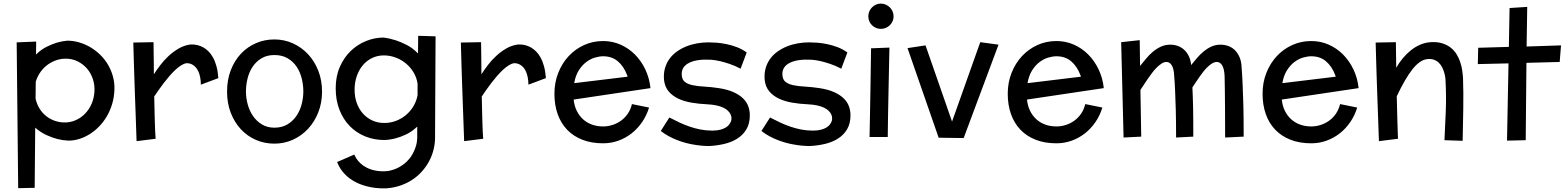

<svg xmlns="http://www.w3.org/2000/svg" viewBox="-20 -741 8619 1057"><path d="M179.2 -512.2 178.2 -440.9Q206.1 -468.3 236.3 -483.2Q266.6 -498 292 -505.9Q321.8 -514.6 350.1 -517.1Q383.3 -517.1 416 -507.6Q448.7 -498 478 -480.7Q507.3 -463.4 532.2 -439Q557.1 -414.6 574.7 -384.5Q592.3 -354.5 601.8 -319.8Q611.3 -285.2 609.9 -247.1Q608.4 -205.1 597.2 -168Q585.9 -130.9 567.6 -99.9Q549.3 -68.8 524.9 -43.9Q500.5 -19 472.9 -2Q445.3 15.1 415.8 24.2Q386.2 33.2 356.9 33.2Q327.1 32.2 296.4 24.4Q269.5 17.6 237.3 3.2Q205.1 -11.2 173.8 -38.1L170.9 293L80.1 294.9L71.8 -507.8ZM500 -237.8Q502 -273.4 491 -306.4Q480 -339.4 458.3 -364.3Q436.5 -389.2 406.2 -403.8Q376 -418.5 339.8 -418Q309.6 -417.5 283 -407Q256.3 -396.5 235.1 -379.2Q213.9 -361.8 199 -338.9Q184.1 -315.9 176.8 -291L175.8 -198.2Q183.1 -166 198.7 -141.6Q214.4 -117.2 235.6 -100.8Q256.8 -84.5 281.7 -75.9Q306.6 -67.4 332 -66.9Q366.2 -65.9 396.2 -79.1Q426.3 -92.3 448.7 -115.7Q471.2 -139.2 484.6 -170.4Q498 -201.7 500 -237.8Z M1085.9 -274.9Q1085.4 -298.8 1081.8 -316.4Q1078.1 -334 1072.5 -346.7Q1066.9 -359.4 1059.8 -367.7Q1052.7 -376 1045.4 -381.3Q1028.3 -393.6 1006.8 -393.1Q993.2 -391.1 977.8 -381.6Q962.4 -372.1 946.3 -357.2Q930.2 -342.3 913.8 -323.5Q897.5 -304.7 882.3 -284.9Q867.2 -265.1 853.5 -245.6Q839.8 -226.1 829.1 -210Q829.6 -173.3 830.6 -137.9Q831.5 -102.5 832.3 -72Q833 -41.5 834.2 -16.8Q835.4 7.8 836.9 22.9L731.9 36.1Q729 -47.9 726.6 -116Q724.1 -184.1 722.2 -237.8Q720.2 -291.5 719 -332.5Q717.8 -373.5 716.8 -403.3Q714.8 -473.1 713.9 -506.8L825.2 -508.8Q825.7 -479 825.9 -448Q826.2 -417 826.7 -391.1Q827.1 -360.8 827.1 -332Q841.3 -354.5 861.6 -381.3Q881.8 -408.2 907.5 -432.1Q933.1 -456.1 963.6 -473.9Q994.1 -491.7 1028.8 -496.1Q1067.9 -498 1100.1 -479.5Q1113.8 -471.7 1127.2 -458.7Q1140.6 -445.8 1152.1 -425.5Q1163.6 -405.3 1171.4 -377.2Q1179.2 -349.1 1182.1 -311Z M1752.9 -236.8Q1752.9 -175.3 1732.4 -123Q1711.9 -70.8 1676.3 -32.2Q1640.6 6.3 1592.8 28.1Q1544.9 49.8 1490.7 49.8Q1436.5 49.8 1389.2 29.3Q1341.8 8.8 1306.4 -29.1Q1271 -66.9 1250.5 -119.6Q1230 -172.4 1230 -236.8Q1230 -301.8 1250.5 -354.7Q1271 -407.7 1306.4 -445.3Q1341.8 -482.9 1389.2 -503.4Q1436.5 -523.9 1490.7 -523.9Q1544.9 -523.9 1592.8 -502.2Q1640.6 -480.5 1676.3 -442.1Q1711.9 -403.8 1732.4 -351.3Q1752.9 -298.8 1752.9 -236.8ZM1649.9 -237.8Q1649.9 -272.9 1641.1 -308.8Q1632.3 -344.7 1613.3 -373.3Q1594.2 -401.9 1564 -419.9Q1533.7 -438 1490.7 -438Q1449.2 -438 1419.4 -419.9Q1389.6 -401.9 1370.6 -373.3Q1351.6 -344.7 1342.8 -308.8Q1334 -272.9 1334 -237.8Q1334 -202.6 1343.5 -167Q1353 -131.3 1372.6 -102.8Q1392.1 -74.2 1421.6 -56.2Q1451.2 -38.1 1490.7 -38.1Q1532.2 -38.1 1562.3 -56.2Q1592.3 -74.2 1611.8 -102.8Q1631.3 -131.3 1640.6 -167Q1649.9 -202.6 1649.9 -237.8Z M2377.9 -541 2375 20Q2374.5 51.8 2366.7 83.3Q2358.9 114.7 2343.5 144.3Q2328.1 173.8 2305.4 200Q2282.7 226.1 2253.2 246.3Q2223.6 266.6 2187 279.5Q2150.4 292.5 2106.9 295.9Q2047.9 297.9 1995.6 283.7Q1973.1 277.8 1950 267.6Q1926.8 257.3 1905.3 241.5Q1883.8 225.6 1865.7 203.4Q1847.7 181.2 1835.9 150.9L1930.2 109.9Q1939.5 130.9 1952.6 146Q1965.8 161.1 1981 171.4Q1996.1 181.6 2012 188Q2027.8 194.3 2043 197.3Q2078.6 205.1 2118.2 200.2Q2152.3 193.4 2177.5 179.2Q2202.6 165 2220.2 147.7Q2237.8 130.4 2248.8 111.1Q2259.8 91.8 2266.1 74.2Q2272.5 56.6 2274.7 42.2Q2276.9 27.8 2276.9 20V-43.9Q2247.6 -16.1 2216.1 -1.2Q2184.6 13.7 2157.7 20.5Q2126.5 28.8 2096.2 29.8Q2039.6 29.8 1990.7 10Q1941.9 -9.8 1905.8 -46.6Q1869.6 -83.5 1848.9 -136.2Q1828.1 -189 1828.1 -254.9Q1828.1 -321.3 1851.1 -373.3Q1874 -425.3 1911.4 -460.9Q1948.7 -496.6 1995.8 -515.4Q2043 -534.2 2090.8 -534.2Q2124 -530.3 2157.7 -519.5Q2186.5 -510.3 2219.7 -493.2Q2252.9 -476.1 2281.2 -446.8L2282.2 -543.9ZM2096.2 -64Q2128.4 -64 2158.7 -75.2Q2189 -86.4 2213.6 -106.7Q2238.3 -127 2255.4 -155Q2272.5 -183.1 2278.8 -216.8V-280.8Q2273.4 -315.4 2255.9 -344Q2238.3 -372.6 2212.9 -393.1Q2187.5 -413.6 2156.5 -424.8Q2125.5 -436 2093.3 -436Q2058.1 -436 2028.3 -421.6Q1998.5 -407.2 1977.3 -381.8Q1956.1 -356.4 1944.1 -321.8Q1932.1 -287.1 1932.1 -247.1Q1932.1 -207 1944.3 -173.3Q1956.5 -139.6 1978.3 -115.5Q2000 -91.3 2030 -77.6Q2060.1 -64 2096.2 -64Z M2889.2 -274.9Q2888.7 -298.8 2885 -316.4Q2881.3 -334 2875.7 -346.7Q2870.1 -359.4 2863 -367.7Q2856 -376 2848.6 -381.3Q2831.5 -393.6 2810.1 -393.1Q2796.4 -391.1 2781 -381.6Q2765.6 -372.1 2749.5 -357.2Q2733.4 -342.3 2717 -323.5Q2700.7 -304.7 2685.5 -284.9Q2670.4 -265.1 2656.7 -245.6Q2643.1 -226.1 2632.3 -210Q2632.8 -173.3 2633.8 -137.9Q2634.8 -102.5 2635.5 -72Q2636.2 -41.5 2637.5 -16.8Q2638.7 7.8 2640.1 22.9L2535.2 36.1Q2532.2 -47.9 2529.8 -116Q2527.3 -184.1 2525.4 -237.8Q2523.4 -291.5 2522.2 -332.5Q2521 -373.5 2520 -403.3Q2518.1 -473.1 2517.1 -506.8L2628.4 -508.8Q2628.9 -479 2629.2 -448Q2629.4 -417 2629.9 -391.1Q2630.4 -360.8 2630.4 -332Q2644.5 -354.5 2664.8 -381.3Q2685.1 -408.2 2710.7 -432.1Q2736.3 -456.1 2766.8 -473.9Q2797.4 -491.7 2832 -496.1Q2871.1 -498 2903.3 -479.5Q2917 -471.7 2930.4 -458.7Q2943.8 -445.8 2955.3 -425.5Q2966.8 -405.3 2974.6 -377.2Q2982.4 -349.1 2985.4 -311Z M3300.3 -44.9Q3326.2 -44.9 3351.6 -53Q3377 -61 3398.4 -76.4Q3419.9 -91.8 3435.8 -114.7Q3451.7 -137.7 3459 -168L3553.2 -148.9Q3539.6 -104.5 3514.6 -68.4Q3489.7 -32.2 3456.5 -6.3Q3423.3 19.5 3383.5 33.7Q3343.8 47.9 3300.3 47.9Q3235.8 47.9 3186 28.3Q3136.2 8.8 3102.1 -26.9Q3067.9 -62.5 3050 -112.8Q3032.2 -163.1 3032.2 -225.1Q3032.2 -286.1 3053 -339.1Q3073.7 -392.1 3109.9 -431.2Q3146 -470.2 3194.8 -492.7Q3243.7 -515.1 3300.3 -515.1Q3351.1 -515.1 3396 -495.4Q3440.9 -475.6 3475.6 -440.7Q3510.3 -405.8 3532.7 -358.4Q3555.2 -311 3561 -255.9L3138.2 -192.9Q3141.6 -158.2 3155.3 -130.6Q3168.9 -103 3190.2 -84Q3211.4 -64.9 3239.5 -54.9Q3267.6 -44.9 3300.3 -44.9ZM3435.1 -318.8 3432.1 -328.1Q3413.6 -376.5 3381.1 -403.8Q3348.6 -431.2 3300.3 -431.2Q3279.8 -431.2 3255.4 -424.1Q3231 -417 3208 -399.9Q3185.1 -382.8 3166.7 -354.2Q3148.4 -325.7 3141.1 -283.2Z M4107.9 -106.9Q4107.9 -60.5 4089.1 -29.1Q4070.3 2.4 4038.8 22.2Q4007.3 42 3966.6 51.5Q3925.8 61 3881.8 63Q3836.9 62.5 3791 53.7Q3771.5 50.3 3749.8 44.2Q3728 38.1 3705.6 29.3Q3683.1 20.5 3660.6 8.3Q3638.2 -3.9 3617.7 -20L3665 -94.2Q3691.9 -80.1 3720 -66.9Q3748 -53.7 3777.3 -43.7Q3806.6 -33.7 3837.4 -27.8Q3868.2 -22 3900.9 -22Q3927.7 -22 3946.3 -27.1Q3964.8 -32.2 3976.8 -39.8Q3988.8 -47.4 3995.4 -56.9Q4002 -66.4 4004.9 -75.2Q4007.3 -83 4006.8 -92.5Q4006.3 -102.1 4001.7 -111.8Q3997.1 -121.6 3987.5 -131.1Q3978 -140.6 3962.4 -148.2Q3946.8 -155.8 3924.3 -160.6Q3901.9 -165.5 3871.1 -167Q3827.1 -168.9 3786.4 -176Q3745.6 -183.1 3713.6 -198.2Q3681.6 -213.4 3660.9 -238Q3640.1 -262.7 3635.7 -299.8Q3632.3 -335 3640.4 -364Q3648.4 -393.1 3664.8 -416Q3681.2 -439 3705.1 -456.3Q3729 -473.6 3757.3 -485.1Q3785.6 -496.6 3817.1 -502.2Q3848.6 -507.8 3880.9 -507.8Q3899.9 -507.8 3925.8 -505.9Q3951.7 -503.9 3980 -498Q4008.3 -492.2 4037.1 -481.2Q4065.9 -470.2 4090.8 -452.1L4057.1 -362.8Q4024.9 -379.9 3995.8 -389.4Q3966.8 -398.9 3944.3 -404.3Q3918 -410.2 3895 -412.1Q3818.4 -416.5 3775.6 -396Q3732.9 -375.5 3732.9 -334Q3732.9 -304.7 3749 -291.3Q3765.1 -277.8 3793 -272Q3820.8 -266.1 3857.9 -264.2Q3895 -262.2 3937 -255.9Q3984.9 -248.5 4017.6 -233.9Q4050.3 -219.2 4070.3 -199.7Q4090.3 -180.2 4099.1 -156.5Q4107.9 -132.8 4107.9 -106.9Z M4662.1 -106.9Q4662.1 -60.5 4643.3 -29.1Q4624.5 2.4 4593 22.2Q4561.5 42 4520.8 51.5Q4480 61 4436 63Q4391.1 62.5 4345.2 53.7Q4325.7 50.3 4304 44.2Q4282.2 38.1 4259.8 29.3Q4237.3 20.5 4214.8 8.3Q4192.4 -3.9 4171.9 -20L4219.2 -94.2Q4246.1 -80.1 4274.2 -66.9Q4302.2 -53.7 4331.5 -43.7Q4360.8 -33.7 4391.6 -27.8Q4422.4 -22 4455.1 -22Q4481.9 -22 4500.5 -27.1Q4519 -32.2 4531 -39.8Q4543 -47.4 4549.6 -56.9Q4556.2 -66.4 4559.1 -75.2Q4561.5 -83 4561 -92.5Q4560.5 -102.1 4555.9 -111.8Q4551.3 -121.6 4541.7 -131.1Q4532.2 -140.6 4516.6 -148.2Q4501 -155.8 4478.5 -160.6Q4456.1 -165.5 4425.3 -167Q4381.3 -168.9 4340.6 -176Q4299.8 -183.1 4267.8 -198.2Q4235.8 -213.4 4215.1 -238Q4194.3 -262.7 4189.9 -299.8Q4186.5 -335 4194.6 -364Q4202.6 -393.1 4219 -416Q4235.4 -439 4259.3 -456.3Q4283.2 -473.6 4311.5 -485.1Q4339.8 -496.6 4371.3 -502.2Q4402.8 -507.8 4435.1 -507.8Q4454.1 -507.8 4480 -505.9Q4505.9 -503.9 4534.2 -498Q4562.5 -492.2 4591.3 -481.2Q4620.1 -470.2 4645 -452.1L4611.3 -362.8Q4579.1 -379.9 4550 -389.4Q4521 -398.9 4498.5 -404.3Q4472.2 -410.2 4449.2 -412.1Q4372.6 -416.5 4329.8 -396Q4287.1 -375.5 4287.1 -334Q4287.1 -304.7 4303.2 -291.3Q4319.3 -277.8 4347.2 -272Q4375 -266.1 4412.1 -264.2Q4449.2 -262.2 4491.2 -255.9Q4539.1 -248.5 4571.8 -233.9Q4604.5 -219.2 4624.5 -199.7Q4644.5 -180.2 4653.3 -156.5Q4662.1 -132.8 4662.1 -106.9Z M4899.4 -650.9Q4899.4 -636.7 4893.8 -624Q4888.2 -611.3 4878.7 -602.1Q4869.1 -592.8 4856.4 -587.4Q4843.8 -582 4829.1 -582Q4814.9 -582 4802.5 -587.4Q4790 -592.8 4780.5 -602.1Q4771 -611.3 4765.6 -624Q4760.3 -636.7 4760.3 -650.9Q4760.3 -665.5 4765.6 -678.2Q4771 -690.9 4780.5 -700.4Q4790 -710 4802.5 -715.6Q4814.9 -721.2 4829.1 -721.2Q4843.8 -721.2 4856.4 -715.6Q4869.1 -710 4878.7 -700.4Q4888.2 -690.9 4893.8 -678.2Q4899.4 -665.5 4899.4 -650.9ZM4876.5 -479Q4875 -409.2 4873.8 -350.8Q4872.6 -292.5 4871.6 -244.6Q4870.6 -196.8 4869.9 -158.9Q4869.1 -121.1 4868.7 -92.8Q4867.2 -25.4 4867.2 13.2H4767.1Q4768.1 -39.6 4769.5 -112.3Q4770.5 -174.8 4772.2 -265.1Q4773.9 -355.5 4775.4 -475.1Z M5477.1 -495.1 5285.2 19 5147.5 17.1 4976.1 -476.1 5075.2 -491.2 5221.2 -71.8 5376.5 -508.8Z M5795.9 -44.9Q5821.8 -44.9 5847.2 -53Q5872.6 -61 5894 -76.4Q5915.5 -91.8 5931.4 -114.7Q5947.3 -137.7 5954.6 -168L6048.8 -148.9Q6035.2 -104.5 6010.3 -68.4Q5985.4 -32.2 5952.1 -6.3Q5918.9 19.5 5879.2 33.7Q5839.4 47.9 5795.9 47.9Q5731.4 47.9 5681.6 28.3Q5631.8 8.8 5597.7 -26.9Q5563.5 -62.5 5545.7 -112.8Q5527.8 -163.1 5527.8 -225.1Q5527.8 -286.1 5548.6 -339.1Q5569.3 -392.1 5605.5 -431.2Q5641.6 -470.2 5690.4 -492.7Q5739.3 -515.1 5795.9 -515.1Q5846.7 -515.1 5891.6 -495.4Q5936.5 -475.6 5971.2 -440.7Q6005.9 -405.8 6028.3 -358.4Q6050.8 -311 6056.6 -255.9L5633.8 -192.9Q5637.2 -158.2 5650.9 -130.6Q5664.6 -103 5685.8 -84Q5707 -64.9 5735.1 -54.9Q5763.2 -44.9 5795.9 -44.9ZM5930.7 -318.8 5927.7 -328.1Q5909.2 -376.5 5876.7 -403.8Q5844.2 -431.2 5795.9 -431.2Q5775.4 -431.2 5751 -424.1Q5726.6 -417 5703.6 -399.9Q5680.7 -382.8 5662.4 -354.2Q5644 -325.7 5636.7 -283.2Z M6256.3 -377.9Q6272 -397.5 6289.3 -418.2Q6306.6 -439 6326.9 -456.1Q6347.2 -473.1 6370.8 -484.1Q6394.5 -495.1 6423.3 -495.1Q6443.8 -495.1 6462.9 -488.5Q6481.9 -481.9 6497.6 -468.3Q6513.2 -454.6 6523.9 -433.3Q6534.7 -412.1 6537.6 -382.8Q6552.7 -401.9 6569.6 -421.6Q6586.4 -441.4 6606.2 -457.8Q6626 -474.1 6648.9 -484.6Q6671.9 -495.1 6699.7 -495.1Q6721.2 -495.1 6741.7 -487.8Q6762.2 -480.5 6778.1 -465.1Q6793.9 -449.7 6804.2 -425.5Q6814.5 -401.4 6815.4 -368.2Q6818.4 -332.5 6820.8 -278.3Q6823.2 -231.9 6825 -160.4Q6826.7 -88.9 6826.7 11.2L6724.6 16.1Q6724.6 -72.8 6724.1 -136Q6723.6 -199.2 6723.1 -240.7Q6722.2 -289.1 6721.7 -320.8Q6720.2 -360.8 6708.7 -380.4Q6697.3 -399.9 6678.7 -399.9Q6666.5 -399.9 6654.1 -392.6Q6641.6 -385.3 6629.2 -373.5Q6616.7 -361.8 6604.7 -346.7Q6592.8 -331.5 6582 -315.9Q6571.3 -300.3 6561.5 -285.6Q6551.8 -271 6544.4 -259.8Q6545.4 -238.3 6546.4 -212.4Q6547.4 -186.5 6548.1 -153.8Q6548.8 -121.1 6549.1 -80.6Q6549.3 -40 6549.3 11.2L6454.6 16.1Q6454.6 -72.8 6452.9 -136Q6451.2 -199.2 6449.2 -240.7Q6447.3 -289.1 6444.3 -320.8Q6442.9 -360.8 6431.4 -380.4Q6419.9 -399.9 6401.4 -399.9Q6388.7 -399.9 6375.5 -391.6Q6362.3 -383.3 6348.9 -370.1Q6335.4 -356.9 6322.8 -340.1Q6310.1 -323.2 6298.3 -306.2Q6286.6 -289.1 6276.4 -273.4Q6266.1 -257.8 6258.3 -246.1L6262.7 11.2L6165.5 16.1L6152.3 -508.8L6254.4 -520Z M7198.7 -44.9Q7224.6 -44.9 7250 -53Q7275.4 -61 7296.9 -76.4Q7318.4 -91.8 7334.2 -114.7Q7350.1 -137.7 7357.4 -168L7451.7 -148.9Q7438 -104.5 7413.1 -68.4Q7388.2 -32.2 7355 -6.3Q7321.8 19.5 7282 33.7Q7242.2 47.9 7198.7 47.9Q7134.3 47.9 7084.5 28.3Q7034.7 8.8 7000.5 -26.9Q6966.3 -62.5 6948.5 -112.8Q6930.7 -163.1 6930.7 -225.1Q6930.7 -286.1 6951.4 -339.1Q6972.2 -392.1 7008.3 -431.2Q7044.4 -470.2 7093.3 -492.7Q7142.1 -515.1 7198.7 -515.1Q7249.5 -515.1 7294.4 -495.4Q7339.4 -475.6 7374 -440.7Q7408.7 -405.8 7431.2 -358.4Q7453.6 -311 7459.5 -255.9L7036.6 -192.9Q7040 -158.2 7053.7 -130.6Q7067.4 -103 7088.6 -84Q7109.9 -64.9 7137.9 -54.9Q7166 -44.9 7198.7 -44.9ZM7333.5 -318.8 7330.6 -328.1Q7312 -376.5 7279.5 -403.8Q7247.1 -431.2 7198.7 -431.2Q7178.2 -431.2 7153.8 -424.1Q7129.4 -417 7106.4 -399.9Q7083.5 -382.8 7065.2 -354.2Q7046.9 -325.7 7039.6 -283.2Z M7571.3 36.1Q7568.4 -47.9 7565.9 -116Q7563.5 -184.1 7561.5 -237.8Q7559.6 -291.5 7558.3 -332.5Q7557.1 -373.5 7556.2 -403.3Q7554.2 -473.1 7553.2 -506.8L7664.6 -508.8L7666.5 -368.2Q7682.6 -396 7703.1 -420.7Q7723.6 -445.3 7747.6 -464.4Q7771.5 -483.4 7798.6 -495.1Q7825.7 -506.8 7855.5 -508.8Q7892.6 -511.2 7920.2 -502.4Q7947.8 -493.7 7967.3 -478Q7986.8 -462.4 7999.5 -441.2Q8012.2 -419.9 8019.5 -397.2Q8026.9 -374.5 8030 -352.1Q8033.2 -329.6 8034.2 -311Q8037.1 -227.1 8035.6 -142.1Q8034.2 -57.1 8032.2 34.2L7932.1 30.8Q7936 -47.9 7939.2 -126.5Q7942.4 -205.1 7938.5 -285.2Q7938.5 -293.9 7937.3 -307.9Q7936 -321.8 7931.9 -337.4Q7927.7 -353 7920.4 -368.4Q7913.1 -383.8 7901.4 -395.3Q7889.6 -406.7 7872.8 -412.6Q7856 -418.5 7833.5 -415Q7794.9 -409.2 7755.1 -358.6Q7715.3 -308.1 7669.4 -210.9Q7671.4 -132.3 7672.6 -85.7Q7673.8 -39.1 7674.8 -15.1Q7675.8 13.2 7676.3 22.9Z M8387.7 -703.1 8384.3 -484.9 8573.7 -491.2 8566.4 -399.9 8383.3 -395 8379.4 30.8 8276.4 33.2 8284.7 -392.1 8115.7 -388.2 8117.7 -478 8286.6 -482.9 8290.5 -696.8Z"/></svg>

Font: McLaren
Style: Regular
Weight: 400
Designer: Astigmatic (AOETI)
Foundry: Astigmatic (AOETI)
Version: Version 1.000